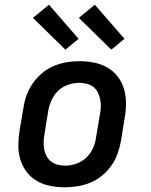

<svg xmlns="http://www.w3.org/2000/svg" viewBox="-20 -788 640 816"><path d="M256 8Q224 8 193.5 2Q163 -4 137.5 -18.5Q112 -33 94 -56.5Q76 -80 67 -108.5Q58 -137 58 -168.5Q58 -200 63 -232L80 -332Q84 -359 94 -385.5Q104 -412 120.5 -435.5Q137 -459 160 -478Q183 -497 209.5 -508Q236 -519 263.5 -523.5Q291 -528 317 -528Q349 -528 379.5 -522Q410 -516 435.5 -501.5Q461 -487 479.5 -463.5Q498 -440 506.5 -411.5Q515 -383 515.5 -351.5Q516 -320 510 -288L494 -188Q489 -161 479.5 -134.5Q470 -108 453.5 -84.5Q437 -61 414 -42Q391 -23 364.5 -12Q338 -1 310 3.5Q282 8 256 8ZM257 -84Q280 -84 303.5 -92Q327 -100 345.5 -117Q364 -134 374.5 -157Q385 -180 388 -203L405 -303Q408 -319 408.5 -335.5Q409 -352 405.5 -367.5Q402 -383 395 -396.5Q388 -410 376 -419Q364 -428 348.5 -432Q333 -436 317 -436Q294 -436 270 -428Q246 -420 228 -403Q210 -386 199.5 -363Q189 -340 185 -317L169 -217Q166 -201 165.5 -184.5Q165 -168 168 -152.5Q171 -137 178.5 -123.5Q186 -110 198 -101Q210 -92 225.5 -88Q241 -84 257 -84ZM453 -577 315 -712 383 -768 509 -623ZM258 -577 120 -712 188 -768 314 -623Z"/></svg>

Font: Iosevka Etoile Semibold
Style: Italic
Weight: 600
Italic angle: -9°
Designer: Belleve Invis
Foundry: Belleve Invis
Version: Version 22.1.2; ttfautohint (v1.8.4)